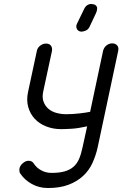

<svg xmlns="http://www.w3.org/2000/svg" viewBox="-20 -947 615 965"><path d="M471 -207Q462 -166 445 -128.5Q428 -91 398 -63Q368 -35 324.5 -18.5Q281 -2 221 -2Q176 -2 139.5 -22.5Q103 -43 81 -76Q78 -81 77.5 -88.5Q77 -96 78 -101Q81 -115 95 -127Q109 -139 124 -139Q141 -139 150 -125Q163 -104 187 -91Q211 -78 239 -78Q278 -78 304.5 -85.5Q331 -93 349 -108.5Q367 -124 377.5 -148.5Q388 -173 395 -207L418 -312Q373 -302 341 -300Q309 -298 286 -298Q247 -298 212.5 -311.5Q178 -325 155 -349.5Q132 -374 122 -408.5Q112 -443 121 -485L165 -690Q168 -707 182 -717.5Q196 -728 211 -728Q228 -728 236 -717.5Q244 -707 241 -690L197 -486Q191 -457 199 -435.5Q207 -414 223.5 -400Q240 -386 263.5 -379.5Q287 -373 313 -373Q328 -373 345.5 -374Q363 -375 379.5 -377Q396 -379 410 -381Q424 -383 433 -385L498 -691Q502 -708 515 -718.5Q528 -729 544 -729Q560 -729 569 -718.5Q578 -708 574 -691ZM403 -902Q415 -927 440 -927L445 -926Q451 -926 457 -923Q463 -920 466.5 -913.5Q470 -907 467 -895Q467 -892 465 -888L462 -880L430 -812Q423 -798 410.5 -793Q398 -788 390 -788Q377 -788 369.5 -797Q362 -806 364 -820Q366 -826 368 -830Z"/></svg>

Font: VDS Compensated
Style: Light Italic
Weight: 300
Italic angle: -12°
Designer: artmaker
Foundry: artmaker
Version: Version 1.000 2012 initial release